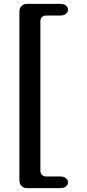

<svg xmlns="http://www.w3.org/2000/svg" viewBox="-20 -819 450 989"><path d="M330 120.3Q330 107 319 98.5Q308 90 290 90H218Q205 90 196.5 82Q188 74 188 61V-709Q188 -723 196 -731Q204 -739 218 -739H290Q308 -739 319 -747.5Q330 -756 330 -770Q330 -783 319 -791Q308 -799 290 -799H120Q102 -799 91 -788Q80 -777 80 -759V109Q80 128 91 139Q102 150 120 150H290Q308 150 319 141.8Q330 133.7 330 120.3Z"/></svg>

Font: Raigarh
Style: Regular
Weight: 400
Designer: jaikishan Patel
Foundry: MagicType
Version: Version 1.000;FEAKit 1.0